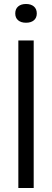

<svg xmlns="http://www.w3.org/2000/svg" viewBox="-20 -943 260 963"><path d="M72 0V-740H149V0ZM56.5 -875.5Q56.5 -898 71 -910.5Q85.5 -923 110.5 -923Q135.5 -923 150 -910.5Q164.5 -898 164.5 -875.5Q164.5 -853.5 150 -841.2Q135.5 -829 110.5 -829Q85.5 -829 71 -841.2Q56.5 -853.5 56.5 -875.5Z"/></svg>

Font: Encode Sans Condensed
Style: Regular
Weight: 400
Width: 3
Designer: Multiple Designers
Foundry: Impallari Type
Version: Version 2.000